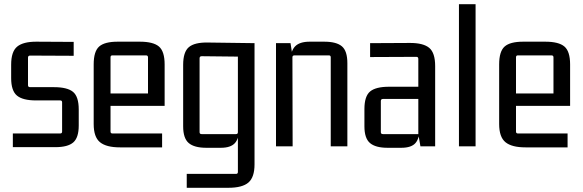

<svg xmlns="http://www.w3.org/2000/svg" viewBox="-20 -695 2769 912"><path d="M243 4H41V-61H266Q275 -61 275 -70V-209Q275 -218 266 -218H151Q88 -218 60.5 -241Q33 -264 33 -324V-388Q33 -450 61.5 -473.5Q90 -497 152 -497L330 -496V-430L123 -431Q113 -431 113 -421V-290Q113 -281 123 -281H236Q300 -281 327 -258.5Q354 -236 354 -175V-99Q354 -41 328 -18.5Q302 4 243 4Z M750 5H550Q485 5 455 -19.5Q425 -44 425 -106V-389Q425 -451 451 -474Q477 -497 539 -497H644Q708 -497 735 -474Q762 -451 762 -389V-192H495V-251H683V-423Q683 -432 673 -432H514Q505 -432 505 -423V-70Q505 -61 514 -61H750Z M1110 -67V-436L1120 -426L938 -428Q928 -428 928 -418V-67Q928 -58 938 -58H1101Q1110 -58 1110 -67ZM1101 131Q1110 131 1110 122V-58L1116 -85Q1116 -38 1096 -15.5Q1076 7 1029 7H960Q903 7 876.5 -15.5Q850 -38 850 -95V-387Q850 -448 877 -471Q904 -494 967 -493L1189 -490V86Q1189 147 1160 172Q1131 197 1065 197H867V131Z M1451 -497H1520Q1578 -497 1604 -475Q1630 -453 1630 -395V0H1551V-423Q1551 -432 1542 -432H1379Q1369 -432 1369 -423L1370 0H1291V-490H1360L1369 -432L1360 -405Q1360 -452 1381.5 -474.5Q1403 -497 1451 -497Z M1886 7H1821Q1764 7 1737.5 -15.5Q1711 -38 1711 -95V-177Q1711 -238 1738 -260.5Q1765 -283 1828 -283H1977V-225H1799Q1789 -225 1789 -215V-67Q1789 -58 1799 -58H1967V-415Q1967 -425 1958 -425L1738 -424V-490L1928 -491Q1991 -491 2019 -467.5Q2047 -444 2047 -381V0H1977L1967 -58L1973 -85Q1973 -38 1953.5 -15.5Q1934 7 1886 7Z M2239 0H2160V-675H2239Z M2676 5H2476Q2411 5 2381 -19.5Q2351 -44 2351 -106V-389Q2351 -451 2377 -474Q2403 -497 2465 -497H2570Q2634 -497 2661 -474Q2688 -451 2688 -389V-192H2421V-251H2609V-423Q2609 -432 2599 -432H2440Q2431 -432 2431 -423V-70Q2431 -61 2440 -61H2676Z"/></svg>

Font: Gemunu Libre ExtraLight
Style: Regular
Weight: 400
Version: Version 1.100